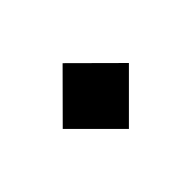

<svg xmlns="http://www.w3.org/2000/svg" viewBox="-58 -492 507 507"><g transform="rotate(-45 195.0 -238.5)"><path d="M71.8 -238.8 194.3 -361.8 318.4 -238.3 195.3 -115.2Z"/></g></svg>

Font: Vazir Medium UI
Style: Medium-UI
Weight: 500
Designer: Saber Rastikerdar
Foundry: Saber Rastikerdar
Version: Version 30.0.0